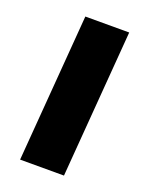

<svg xmlns="http://www.w3.org/2000/svg" viewBox="-104 -564 482 621"><g transform="rotate(20 137.0 -253.5)"><path d="M42 0 82 -507H233L193 0Z"/></g></svg>

Font: Muli ExtraBold
Style: Italic
Weight: 800
Italic angle: -4.541°
Designer: Vernon Adams
Foundry: Vernon Adams
Version: Version 2.000